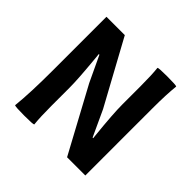

<svg xmlns="http://www.w3.org/2000/svg" viewBox="-180 -908 1091 1091"><g transform="rotate(45 365.5 -362.0)"><path d="M156.2 4.9Q85.9 4.9 77.1 0Q88.9 -110.4 88.9 -293V-722.7H236.3L446.3 -337.9L518.6 -181.6H523.4Q522.5 -187.5 521.5 -199.2Q504.9 -359.4 504.9 -434.6V-579.1Q504.9 -669.9 499 -722.7Q503.9 -727.5 573.2 -727.5Q643.6 -727.5 649.4 -722.7Q641.6 -650.4 641.6 -542V-361.3V0H495.1L286.1 -386.7L212.9 -542H208Q209 -525.4 212.9 -490.2Q225.6 -355.5 225.6 -290V-144.5Q225.6 -54.7 231.4 0Q227.5 4.9 156.2 4.9Z"/></g></svg>

Font: Bpmf GenSeki Gothic B
Style: B
Weight: 700
Foundry: But Ko
Version: Version 1.320